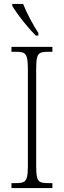

<svg xmlns="http://www.w3.org/2000/svg" viewBox="-20 -951 324 971"><path d="M38 0V-25H63Q87 -25 99 -30.5Q111 -36 116 -54Q121 -72 121 -109V-605Q121 -642 116 -660Q111 -678 99 -683.5Q87 -689 63 -689H38V-714H245V-689H221Q197 -689 184.5 -683.5Q172 -678 167.5 -660Q163 -642 163 -605V-109Q163 -72 167.5 -54Q172 -36 184.5 -30.5Q197 -25 221 -25H245V0ZM161 -771Q143 -789 118.5 -817.5Q94 -846 73 -875Q52 -904 42 -921V-931H97Q110 -897 132.5 -855Q155 -813 174 -784V-771Z"/></svg>

Font: Noto Serif Lao Condensed ExtraLight
Style: Regular
Weight: 200
Width: 3
Designer: Monotype Design Team
Foundry: Monotype Imaging Inc.
Version: Version 2.003; ttfautohint (v1.8.4.7-5d5b)